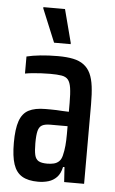

<svg xmlns="http://www.w3.org/2000/svg" viewBox="-52 -751 476 796"><g transform="rotate(5 185.5 -353.5)"><path d="M137 8Q95 8 70 -7Q45 -22 34 -55Q23 -88 23 -144Q23 -202 34.5 -235Q46 -268 72 -281.5Q98 -295 141 -295Q151 -295 163 -295Q175 -295 187.5 -294.5Q200 -294 213 -293Q226 -292 239 -292V-329Q239 -368 235.5 -391Q232 -414 223 -425Q214 -436 196 -439Q178 -442 148 -442Q129 -442 111.5 -441Q94 -440 77 -438.5Q60 -437 44 -434V-505Q68 -511 101.5 -514.5Q135 -518 174 -518Q211 -518 237.5 -512.5Q264 -507 282 -493.5Q300 -480 310 -458.5Q320 -437 324 -405.5Q328 -374 328 -331V0H245L241 -62H235Q229 -34 214.5 -19Q200 -4 180 2Q160 8 137 8ZM168 -70Q183 -70 195.5 -73Q208 -76 217 -84.5Q226 -93 230 -109Q235 -129 237 -150.5Q239 -172 239 -199V-232H167Q145 -232 133 -225.5Q121 -219 116.5 -201.5Q112 -184 112 -150Q112 -119 116 -101.5Q120 -84 132 -77Q144 -70 168 -70ZM153 -572 96 -710V-715H186L222 -577V-572Z"/></g></svg>

Font: Saira ExtraCondensed SemiBold
Style: Regular
Weight: 600
Width: 2
Designer: Hector Gatti with collaboration of the Omnibus-Type team
Foundry: Omnibus-Type
Version: Version 1.101